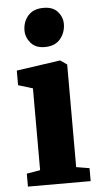

<svg xmlns="http://www.w3.org/2000/svg" viewBox="-56 -843 456 878"><g transform="rotate(-5 172.0 -404.0)"><path d="M36 0V-59.5L98 -70V-445.5L31.5 -466V-533L230 -561.5H234L263.5 -540.5V-69.5L324 -59.5V0ZM168 -629Q126.5 -629 104.5 -655Q82.5 -681 82.5 -712Q82.5 -752 106.8 -780Q131 -808 178 -808H179Q221 -808 242.8 -783.2Q264.5 -758.5 264.5 -727Q264.5 -687.5 240.2 -658.2Q216 -629 169 -629Z"/></g></svg>

Font: Merriweather 36pt Black
Style: Regular
Weight: 900
Version: Version 2.100